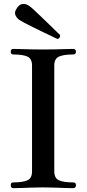

<svg xmlns="http://www.w3.org/2000/svg" viewBox="-20 -981 451 1001"><path d="M49 0Q36 0 36 -16Q36 -30 49 -30Q97 -30 122 -40.5Q147 -51 147 -88V-640Q147 -675 123 -686Q99 -697 49 -697Q36 -697 36 -711Q36 -726 49 -726Q66 -726 92.5 -725Q119 -724 149 -723.5Q179 -723 204 -723Q229 -723 259.5 -723.5Q290 -724 317.5 -725Q345 -726 361 -726Q376 -726 376 -711Q376 -697 361 -697Q312 -697 287.5 -686Q263 -675 263 -640V-88Q263 -51 288.5 -40.5Q314 -30 361 -30Q376 -30 376 -16Q376 0 361 0Q345 0 317.5 -1Q290 -2 259.5 -3Q229 -4 204 -4Q179 -4 149 -3Q119 -2 92.5 -1Q66 0 49 0ZM279 -778Q275 -780 256 -789Q237 -798 210 -811Q183 -824 155.5 -837.5Q128 -851 107.5 -862Q87 -873 80 -878Q66 -888 60 -903.5Q54 -919 69 -940Q83 -960 100 -960.5Q117 -961 131 -951Q138 -947 155.5 -931Q173 -915 195 -893.5Q217 -872 238.5 -851.5Q260 -831 275 -816Q290 -801 293 -799Q295 -792 291 -785.5Q287 -779 279 -778Z"/></svg>

Font: Zen Old Mincho
Style: Bold
Weight: 700
Designer: Yoshimichi Ohira
Foundry: Positype
Version: Version 1.500